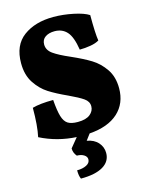

<svg xmlns="http://www.w3.org/2000/svg" viewBox="-135 -767 834 1090"><g transform="rotate(-15 282.0 -221.5)"><path d="M316 7 289 43Q331 50 354.5 76.5Q378 103 378 138Q378 188 332.5 215Q287 242 202 242Q193 224 193 191Q226 191 248.5 179.5Q271 168 271 147Q271 131 254.5 120.5Q238 110 213 110Q195 89 195 63L240 8Q127 2 28 -48Q42 -111 42 -217Q88 -230 165 -230Q170 -165 180 -132Q190 -99 210 -86Q230 -73 269 -73Q317 -73 341 -92.5Q365 -112 365 -140Q365 -168 338.5 -186.5Q312 -205 254 -232Q190 -261 147.5 -288Q105 -315 74 -362Q43 -409 43 -478Q43 -584 111.5 -634.5Q180 -685 287 -685Q344 -685 404 -672.5Q464 -660 493 -641Q493 -533 500 -490Q481 -478 448.5 -472.5Q416 -467 385 -467Q373 -544 345.5 -574.5Q318 -605 273 -605Q240 -605 218.5 -590.5Q197 -576 197 -547Q197 -514 228.5 -491.5Q260 -469 325 -441Q393 -411 437 -384Q481 -357 512.5 -311Q544 -265 544 -198Q544 -109 485 -55Q426 -1 316 7Z"/></g></svg>

Font: Vollkorn SC Black
Style: Regular
Weight: 900
Designer: Friedrich Althausen
Foundry: Friedrich Althausen
Version: Version 4.015